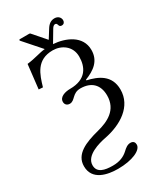

<svg xmlns="http://www.w3.org/2000/svg" viewBox="-248 -888 1037 1214"><g transform="rotate(-30 271.0 -281.0)"><path d="M54 -454 84 -452C108 -533 135 -624 254 -624C316 -624 380 -584 380 -506C380 -432 347 -358 228 -358C193 -358 147 -346 147 -309C147 -289 161 -277 180 -277C219 -277 225 -328 285 -328C364 -328 410 -284 410 -205C410 -99 326 -60 248 -40C146 -14 59 22 59 110C59 212 163 232 239 232C343 232 417 198 417 158C417 144 411 128 387 128C365 128 348 142 331 158C305 182 271 198 220 198C160 198 109 186 109 132C109 60 215 32 265 22C390 -2 502 -73 502 -195C502 -302 419 -336 344 -353V-358C413 -385 468 -424 468 -504C468 -608 364 -651 276 -657L326 -741C333 -753 341 -760 350 -760C359 -760 362 -754 364 -747C367 -736 372 -731 383 -731C399 -731 407 -742 407 -756C407 -776 391 -794 365 -794C339 -794 320 -781 303 -753L266 -694L185 -787L179 -789H107L104 -782L215 -656C176 -653 135 -636 74 -629Z"/></g></svg>

Font: Libertinus Math
Style: Regular
Weight: 400
Designer: Philipp H. Poll, Khaled Hosny
Foundry: Caleb Maclennan
Version: Version 7.050;RELEASE